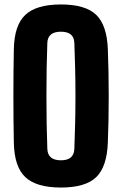

<svg xmlns="http://www.w3.org/2000/svg" viewBox="-20 -830 547 860"><path d="M253 10Q143 10 93.5 -36.5Q44 -83 42 -191Q40 -289 40 -400.5Q40 -512 42 -610Q44 -717 93.5 -763.5Q143 -810 253 -810Q363 -810 411 -763.5Q459 -717 463 -610Q467 -510 467 -399.5Q467 -289 463 -191Q459 -83 411 -36.5Q363 10 253 10ZM253 -112Q311 -112 313 -163Q315 -214 316.5 -275Q318 -336 318 -400.5Q318 -465 316.5 -526Q315 -587 313 -638Q311 -688 253 -688Q194 -688 192 -638Q190 -587 189 -526Q188 -465 188 -400.5Q188 -336 189 -275Q190 -214 192 -163Q194 -112 253 -112Z"/></svg>

Font: Big Shoulders Display Black
Style: Regular
Weight: 900
Designer: Patric King
Foundry: XO Type Co
Version: Version 1.000; ttfautohint (v1.8.2)